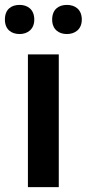

<svg xmlns="http://www.w3.org/2000/svg" viewBox="-33 -764 354 784"><path d="M-13 -684C-13 -644 13 -625 47 -625C79 -625 107 -644 107 -684C107 -726 79 -744 47 -744C13 -744 -13 -726 -13 -684ZM180 -684C180 -644 207 -625 240 -625C273 -625 301 -644 301 -684C301 -726 273 -744 240 -744C207 -744 180 -726 180 -684ZM207 0V-542H81V0Z"/></svg>

Font: Noto Sans Arabic UI SmBd
Style: Regular
Weight: 600
Designer: Monotype Design Team, Nadine Chahine and Nizar Qandah
Foundry: Monotype Imaging Inc.
Version: Version 2.010